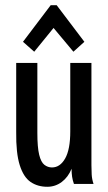

<svg xmlns="http://www.w3.org/2000/svg" viewBox="-20 -704 415 735"><path d="M161 11Q124 11 97 -7.5Q70 -26 55.5 -72Q41 -118 42 -199V-463H123V-195Q123 -140 130 -111.5Q137 -83 150 -73Q163 -63 179 -63Q210 -63 229.5 -97.5Q249 -132 249 -201V-463H330V-72Q330 -53 331 -35.5Q332 -18 338 0H263Q258 -14 256 -27.5Q254 -41 254 -58Q241 -26 216.5 -7.5Q192 11 161 11ZM111 -506 68 -544 174 -684H197L303 -544L261 -506L185 -597Z"/></svg>

Font: Inconsolata Condensed SemiBold
Style: Regular
Weight: 600
Width: 3
Monospace: yes
Designer: Raph Levien, Cyreal, Brenton Simpson
Foundry: Raph Levien, Cyreal, Google
Version: Version 3.100; ttfautohint (v1.8.4.7-5d5b)